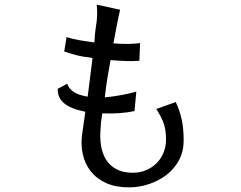

<svg xmlns="http://www.w3.org/2000/svg" viewBox="-20 -711 1040 828"><path d="M772 -104Q772 -58 752 -20.5Q732 17 699 42.5Q666 68 623.5 82.5Q581 97 536 97Q480 97 439 79Q398 61 372 28.5Q346 -4 336.5 -48.5Q327 -93 336 -145Q338 -161 341 -179.5Q344 -198 348 -229Q283 -242 255 -267Q241 -279 234.5 -295.5Q228 -312 229 -328L270 -350Q273 -340 280 -331Q287 -322 300 -313Q309 -308 320.5 -303.5Q332 -299 358 -294Q364 -339 368.5 -376.5Q373 -414 379 -461Q337 -466 308 -473.5Q279 -481 257 -489L267 -551Q292 -543 320.5 -538Q349 -533 387 -528Q389 -560 391.5 -581Q394 -602 397 -620Q399 -639 399 -656Q399 -673 397 -691L498 -669Q491 -640 484.5 -605.5Q478 -571 469 -524Q507 -521 533.5 -521.5Q560 -522 584 -525L581 -449Q531 -445 457 -452Q449 -410 443 -373.5Q437 -337 432 -291Q471 -295 503.5 -301Q536 -307 568 -316L560 -232Q498 -219 421 -222Q417 -197 415.5 -182.5Q414 -168 414 -158Q410 -120 415.5 -84.5Q421 -49 437 -23Q453 3 481.5 18.5Q510 34 552 34Q584 34 610 23Q636 12 655.5 -7.5Q675 -27 685.5 -53.5Q696 -80 696 -110Q696 -146 687.5 -174Q679 -202 654 -241L738 -271Q756 -232 764 -194Q772 -156 772 -104Z"/></svg>

Font: NanumGothicCoding
Style: Regular
Weight: 400
Monospace: yes
Designer: Kwon Bruce; Nicolas Noh; Sung-woo Choi; Go-un Cha; Soo-hyun Park;
Foundry: NHN Corporation
Version: Version 2.000;PS 1;hotconv 1.0.49;makeotf.lib2.0.14853